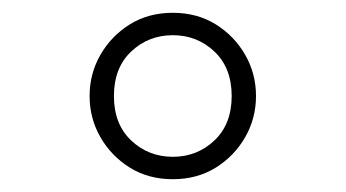

<svg xmlns="http://www.w3.org/2000/svg" viewBox="-20 -690 540 300"><path d="M250 -410Q212 -410 183 -428Q154 -446 137 -475.5Q120 -505 120 -540Q120 -575 137 -604.5Q154 -634 183 -652Q212 -670 250 -670Q288 -670 317 -652Q346 -634 363 -604.5Q380 -575 380 -540Q380 -505 363 -475.5Q346 -446 317 -428Q288 -410 250 -410ZM250 -445Q288 -445 315 -470.5Q342 -496 342 -540Q342 -584 315 -609.5Q288 -635 250 -635Q212 -635 185 -609.5Q158 -584 158 -540Q158 -496 185 -470.5Q212 -445 250 -445Z"/></svg>

Font: Spectral Light
Style: Regular
Weight: 300
Designer: Jean-Baptiste Levee
Foundry: Production Type
Version: Version 2.001